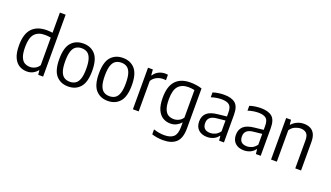

<svg xmlns="http://www.w3.org/2000/svg" viewBox="-86 -1466 4054 2354"><g transform="rotate(20 1941.0 -289.0)"><path d="M241 9.5Q187 9.5 142 -16.2Q97 -42 69.8 -101Q42.5 -160 42.5 -260Q42.5 -408.5 108.5 -479.5Q174.5 -550.5 302 -550.5Q320.5 -550.5 340 -549Q359.5 -547.5 376.5 -545V-808H451.5V0H387.5L382 -56.5H377Q356 -28.5 321.2 -9.5Q286.5 9.5 241 9.5ZM258 -56Q291.5 -56 323.8 -72.2Q356 -88.5 376.5 -121.5V-481Q341 -488.5 299 -488.5Q211 -488.5 165.5 -437.8Q120 -387 120 -267Q120 -183.5 138 -137.8Q156 -92 187.2 -74Q218.5 -56 258 -56Z M779 9.5Q681 9.5 622.5 -56Q564 -121.5 564 -270.5Q564 -420 622 -485.2Q680 -550.5 779 -550.5Q877 -550.5 935.2 -485Q993.5 -419.5 993.5 -271Q993.5 -122 935.2 -56.2Q877 9.5 779 9.5ZM779 -52Q821 -52 851.8 -71.5Q882.5 -91 899.2 -138.5Q916 -186 916 -269Q916 -354 899.2 -402Q882.5 -450 851.8 -469.5Q821 -489 779 -489Q737 -489 706 -469.5Q675 -450 658.2 -402.8Q641.5 -355.5 641.5 -272Q641.5 -187.5 658.2 -139.5Q675 -91.5 705.8 -71.8Q736.5 -52 779 -52Z M1296 9.5Q1198 9.5 1139.5 -56Q1081 -121.5 1081 -270.5Q1081 -420 1139 -485.2Q1197 -550.5 1296 -550.5Q1394 -550.5 1452.2 -485Q1510.5 -419.5 1510.5 -271Q1510.5 -122 1452.2 -56.2Q1394 9.5 1296 9.5ZM1296 -52Q1338 -52 1368.8 -71.5Q1399.5 -91 1416.2 -138.5Q1433 -186 1433 -269Q1433 -354 1416.2 -402Q1399.5 -450 1368.8 -469.5Q1338 -489 1296 -489Q1254 -489 1223 -469.5Q1192 -450 1175.2 -402.8Q1158.5 -355.5 1158.5 -272Q1158.5 -187.5 1175.2 -139.5Q1192 -91.5 1222.8 -71.8Q1253.5 -52 1296 -52Z M1623 0V-542.5H1686L1692 -469H1697.5Q1723 -508.5 1762.5 -528Q1802 -547.5 1845.5 -547.5Q1856 -547.5 1865.2 -546.8Q1874.5 -546 1882 -544.5V-473.5Q1872 -475.5 1862.2 -475.8Q1852.5 -476 1841.5 -476Q1802 -476 1762 -456.2Q1722 -436.5 1698.5 -397V0Z M2096.5 230Q2062 230 2022.8 224.2Q1983.5 218.5 1951 207.5V143Q1989 155.5 2024 161.2Q2059 167 2092 167Q2172 167 2211.8 130.5Q2251.5 94 2251.5 2.5V-55H2247Q2226 -28.5 2191.2 -10.5Q2156.5 7.5 2110.5 7.5Q2059 7.5 2015.2 -18Q1971.5 -43.5 1944.5 -102Q1917.5 -160.5 1917.5 -260.5Q1917.5 -408 1983.5 -479.2Q2049.5 -550.5 2176 -550.5Q2214 -550.5 2254.5 -544.5Q2295 -538.5 2326.5 -527.5V-8Q2326.5 120 2268.5 175Q2210.5 230 2096.5 230ZM2133 -57.5Q2166.5 -57.5 2198.8 -73Q2231 -88.5 2251.5 -120V-479Q2236 -483 2214.2 -485.8Q2192.5 -488.5 2171 -488.5Q2086 -488.5 2040.5 -438Q1995 -387.5 1995 -267.5Q1995 -184 2013 -138.5Q2031 -93 2062.2 -75.2Q2093.5 -57.5 2133 -57.5Z M2592 8.5Q2521.5 8.5 2479.2 -30Q2437 -68.5 2437 -138.5Q2437 -209.5 2481.8 -249.8Q2526.5 -290 2623.5 -299L2737 -311.5V-363.5Q2737 -436.5 2704.2 -462Q2671.5 -487.5 2606 -487.5Q2577 -487.5 2541 -482.2Q2505 -477 2469.5 -464.5V-528Q2501.5 -539 2541.2 -544.8Q2581 -550.5 2616 -550.5Q2712.5 -550.5 2761.8 -509.2Q2811 -468 2811 -360V0H2748L2742 -60H2737Q2712.5 -26 2674.5 -8.8Q2636.5 8.5 2592 8.5ZM2513 -146Q2513 -51 2611 -51Q2643.5 -51 2677 -66Q2710.5 -81 2737 -118.5V-259L2628.5 -247.5Q2568 -241.5 2540.5 -216.2Q2513 -191 2513 -146Z M3071.5 8.5Q3001 8.5 2958.8 -30Q2916.5 -68.5 2916.5 -138.5Q2916.5 -209.5 2961.2 -249.8Q3006 -290 3103 -299L3216.5 -311.5V-363.5Q3216.5 -436.5 3183.8 -462Q3151 -487.5 3085.5 -487.5Q3056.5 -487.5 3020.5 -482.2Q2984.5 -477 2949 -464.5V-528Q2981 -539 3020.8 -544.8Q3060.5 -550.5 3095.5 -550.5Q3192 -550.5 3241.2 -509.2Q3290.5 -468 3290.5 -360V0H3227.5L3221.5 -60H3216.5Q3192 -26 3154 -8.8Q3116 8.5 3071.5 8.5ZM2992.5 -146Q2992.5 -51 3090.5 -51Q3123 -51 3156.5 -66Q3190 -81 3216.5 -118.5V-259L3108 -247.5Q3047.5 -241.5 3020 -216.2Q2992.5 -191 2992.5 -146Z M3425.5 0V-542.5H3489L3494.5 -481.5H3500Q3530 -514.5 3570.2 -532.5Q3610.5 -550.5 3657 -550.5Q3703.5 -550.5 3739.5 -533.2Q3775.5 -516 3796.2 -476.5Q3817 -437 3817 -369.5V0H3741.5V-365.5Q3741.5 -431.5 3713.5 -457Q3685.5 -482.5 3638.5 -482.5Q3605.5 -482.5 3566.5 -466.2Q3527.5 -450 3501 -409.5V0Z"/></g></svg>

Font: Encode Sans Semi Condensed
Style: Regular
Weight: 400
Width: 4
Designer: Multiple Designers
Foundry: Impallari Type
Version: Version 3.000; ttfautohint (v1.8.3) -l 8 -r 50 -G 200 -x 14 